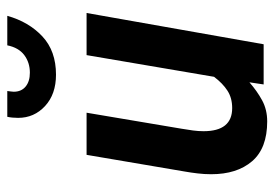

<svg xmlns="http://www.w3.org/2000/svg" viewBox="-136 -626 771 540"><g transform="rotate(-90 250.0 -355.5)"><path d="M179 10Q103.5 10 67 -32.5Q30.5 -75 30.5 -147.5Q30.5 -167 32.8 -185.8Q35 -204.5 38 -221.5L85 -498H203.5L158.5 -231Q155.5 -213.5 153.5 -198.5Q151.5 -183.5 151.5 -169Q151.5 -88.5 216.5 -88.5Q245 -88.5 265.5 -101.8Q286 -115 304.5 -139.5L365.5 -498H484L396 0H283L289 -40Q264.5 -18.5 238.2 -4.2Q212 10 179 10ZM310.5 -584Q255.5 -584 222.2 -614.8Q189 -645.5 189 -690.5Q189 -707.5 192 -721H264.5Q264 -714.5 263.2 -710.8Q262.5 -707 262.5 -703Q262.5 -681.5 277 -669.5Q291.5 -657.5 316 -657.5Q344.5 -657.5 365.5 -673.2Q386.5 -689 393 -721H476Q459 -660.5 418 -622.2Q377 -584 310.5 -584Z"/></g></svg>

Font: Cabin Condensed
Style: Bold Italic
Weight: 700
Width: 3
Italic angle: -10°
Designer: Pablo Impallari
Foundry: Pablo Impallari. http://www.impallari.com Igino Marini. http://www.ikern.com
Version: Version 3.001; ttfautohint (v1.8.3)